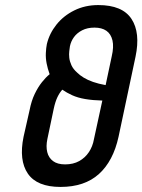

<svg xmlns="http://www.w3.org/2000/svg" viewBox="-20 -730 562 758"><path d="M368 -710Q316 -710 273.5 -689Q231 -668 203 -633Q175 -598 165 -556Q162 -541 161 -521Q160 -501 164 -480Q168 -459 176 -437Q161 -425 145.5 -405.5Q130 -386 117 -359Q104 -332 97 -296L73 -190Q54 -97 90 -44.5Q126 8 219 8Q314 8 370.5 -43Q427 -94 448 -190L515 -506Q535 -601 499 -655.5Q463 -710 368 -710ZM421 -507 397 -394Q369 -399 347.5 -406.5Q326 -414 310.5 -423.5Q295 -433 285 -443Q269 -457 262 -472.5Q255 -488 253.5 -502Q252 -516 253.5 -528Q255 -540 256 -547Q260 -567 272 -583.5Q284 -600 304.5 -610.5Q325 -621 353 -621Q382 -621 400 -608.5Q418 -596 424 -570.5Q430 -545 421 -507ZM237 -81Q207 -81 189.5 -94Q172 -107 166.5 -129.5Q161 -152 167 -181L192 -300Q198 -328 206.5 -346Q215 -364 226 -376Q243 -364 265 -354Q287 -344 316.5 -339Q346 -334 384 -333L351 -181Q346 -152 331 -129.5Q316 -107 292.5 -94Q269 -81 237 -81Z"/></svg>

Font: Advent Pro SemiBold
Style: Italic
Weight: 600
Italic angle: -12°
Version: Version 3.000